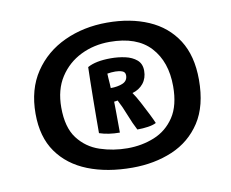

<svg xmlns="http://www.w3.org/2000/svg" viewBox="-64 -740 827 687"><g transform="rotate(-10 350.0 -396.5)"><path d="M365 -133.5Q273.5 -133.5 204 -161Q134.5 -188.5 95.5 -243.8Q56.5 -299 56.5 -383.5Q56.5 -472 98 -534Q139.5 -596 209.5 -628.2Q279.5 -660.5 364.5 -660.5Q449.5 -660.5 514.8 -632.2Q580 -604 616.8 -546.8Q653.5 -489.5 653.5 -402.5Q653.5 -307.5 614.8 -248.2Q576 -189 510.5 -161.2Q445 -133.5 365 -133.5ZM360 -205Q412.5 -205 457.8 -223.5Q503 -242 530.8 -283.8Q558.5 -325.5 558.5 -395.5Q558.5 -484.5 509.5 -537.8Q460.5 -591 362 -591Q304.5 -591 256.8 -567.5Q209 -544 180 -499.2Q151 -454.5 151 -389.5Q151 -317 181.5 -277Q212 -237 260 -221Q308 -205 360 -205ZM342 -265Q300.5 -265 268 -276Q268 -298 268.2 -331Q268.5 -364 268.8 -400Q269 -436 269.8 -466.8Q270.5 -497.5 271 -515.5Q301 -532.5 356 -532.5Q383 -532.5 408 -527Q433 -521.5 449.5 -507.5Q466 -493.5 466 -468Q466 -441 451 -422.2Q436 -403.5 411 -396.5Q421 -382.5 434.2 -357.8Q447.5 -333 459 -309.8Q470.5 -286.5 474.5 -276.5Q463 -270.5 444.8 -267.8Q426.5 -265 405.5 -265Q392.5 -289.5 380.2 -321.2Q368 -353 354 -379.5Q348 -378 341 -377.5Q341.5 -369 341.5 -346Q341.5 -323 341.8 -299.2Q342 -275.5 342 -265ZM337.5 -427.5Q363 -427.5 381.2 -435.2Q399.5 -443 399.5 -463Q399.5 -475 388.5 -479Q377.5 -483 364 -483Q348 -483 334.5 -480.5Q334.5 -477 335.2 -465.8Q336 -454.5 336.8 -443Q337.5 -431.5 337.5 -427.5Z"/></g></svg>

Font: Grandstander Medium
Style: Regular
Weight: 500
Designer: Tyler Finck
Foundry: Etcetera Type Co
Version: Version 1.200; ttfautohint (v1.8.3)